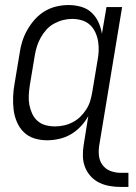

<svg xmlns="http://www.w3.org/2000/svg" viewBox="-20 -548 540 761"><path d="M459 193Q436 193 413.5 189Q391 185 371.5 175Q352 165 338 149Q324 133 316.5 113Q309 93 308.5 70Q308 47 312 24L330 -88Q318 -66 300 -47Q282 -28 260.5 -15.5Q239 -3 214.5 2.5Q190 8 167 8Q140 8 116 0.5Q92 -7 74.5 -24Q57 -41 47 -64.5Q37 -88 34 -113Q31 -138 32 -164.5Q33 -191 38 -218L58 -338Q61 -361 68.5 -384.5Q76 -408 88.5 -430Q101 -452 118.5 -471.5Q136 -491 158 -504Q180 -517 204 -522.5Q228 -528 252 -528Q278 -528 302 -521Q326 -514 343 -498Q360 -482 370 -460.5Q380 -439 384 -414L402 -520H464L374 24Q370 46 372 67.5Q374 89 386 105.5Q398 122 417.5 129.5Q437 137 459 137H489V193ZM198 -47Q216 -47 234 -51Q252 -55 269 -64Q286 -73 299.5 -86.5Q313 -100 323 -116Q333 -132 338 -149.5Q343 -167 346 -185L366 -305Q370 -325 371 -344.5Q372 -364 369 -383Q366 -402 358 -419.5Q350 -437 336.5 -449.5Q323 -462 304.5 -467.5Q286 -473 266 -473Q248 -473 230 -468.5Q212 -464 194.5 -454.5Q177 -445 164 -430.5Q151 -416 141.5 -399Q132 -382 126.5 -364.5Q121 -347 118 -329L98 -209Q95 -189 94 -169.5Q93 -150 96.5 -132Q100 -114 107.5 -97.5Q115 -81 128.5 -69Q142 -57 160 -52Q178 -47 198 -47Z"/></svg>

Font: Iosevka Curly Light
Style: Italic
Weight: 300
Italic angle: -9°
Monospace: yes
Designer: Belleve Invis
Foundry: Belleve Invis
Version: Version 22.1.2; ttfautohint (v1.8.4)